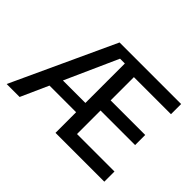

<svg xmlns="http://www.w3.org/2000/svg" viewBox="-139 -1004 1279 1279"><g transform="rotate(45 500.5 -364.0)"><path d="M22.9 0 358.9 -727.5H939V-631.8H589.8V-412.6H915.5V-317.4H589.8V-95.7H942.9V0H482.9V-653.3H437.5L145 0ZM191.4 -194.3V-281.7H537.1V-194.3Z"/></g></svg>

Font: Inter 16pt Medium
Style: Regular
Weight: 500
Version: Version 4.001;git-66647c0bb